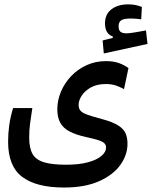

<svg xmlns="http://www.w3.org/2000/svg" viewBox="-20 -673 686 867"><path d="M269 173.8Q144 173.8 80.3 125.7Q16.6 77.6 16.6 -32.7Q16.6 -70.3 21.7 -107.7Q26.9 -145 39.1 -185.1H126Q119.6 -143.6 115.7 -114.5Q111.8 -85.4 111.8 -52.2Q111.8 -4.9 126.7 21.7Q141.6 48.3 178.2 59.6Q214.8 70.8 278.8 70.8Q336.9 70.8 377.2 59.8Q417.5 48.8 438.2 31Q459 13.2 459 -6.8Q459 -18.1 451.7 -25.6Q444.3 -33.2 424.8 -39.8Q405.3 -46.4 368.2 -54.2Q322.3 -64.5 293.7 -79.6Q265.1 -94.7 252 -118.9Q238.8 -143.1 238.8 -179.2Q238.8 -219.7 254.9 -258.3Q271 -296.9 300.5 -328.4Q330.1 -359.9 370.4 -378.4Q410.6 -397 459 -397Q492.7 -397 516.6 -388.4Q540.5 -379.9 560.1 -365.7L540 -270.5Q522.5 -280.3 503.2 -286.9Q483.9 -293.5 457.5 -293.5Q417.5 -293.5 390.1 -278.1Q362.8 -262.7 348.9 -241Q335 -219.2 335 -199.7Q335 -183.1 343.5 -173.1Q352.1 -163.1 374.5 -155Q397 -147 439 -135.7Q488.8 -122.6 513.9 -106.4Q539.1 -90.3 547.4 -70.1Q555.7 -49.8 555.7 -23.9Q555.7 26.9 523.2 72Q490.7 117.2 427 145.5Q363.3 173.8 269 173.8ZM448.7 -431.6 443.4 -490.2 523.4 -510.7 518.6 -479 489.3 -496.6V-508.3Q454.1 -520.5 454.1 -567.4Q454.1 -608.9 483.4 -631.1Q512.7 -653.3 558.6 -653.3Q579.1 -653.3 593.8 -649.9Q608.4 -646.5 620.6 -641.6L617.7 -585.9Q606.4 -587.4 593.3 -588.4Q580.1 -589.4 571.8 -589.4Q539.6 -589.4 527.6 -581.5Q515.6 -573.7 515.6 -554.7Q515.6 -536.1 524.4 -529.3Q533.2 -522.5 550.8 -522.5Q564.9 -522.5 591.1 -527.1Q617.2 -531.7 639.2 -535.6L646 -474.6Z"/></svg>

Font: Cascadia Mono
Style: Regular
Weight: 400
Monospace: yes
Designer: Aaron Bell
Foundry: Saja Typeworks
Version: Version 2404.023